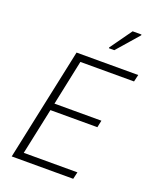

<svg xmlns="http://www.w3.org/2000/svg" viewBox="-165 -1008 896 1103"><g transform="rotate(20 283.5 -456.5)"><path d="M44 0 190 -688H567L557 -645H229L171 -369H458L449 -326H162L102 -43H430L420 0ZM356 -775V-780L451 -913H505V-908L389 -775Z"/></g></svg>

Font: Saira Semi Condensed ExtraLight
Style: Italic
Weight: 200
Width: 4
Italic angle: -12°
Designer: Hector Gatti with collaboration of the Omnibus-Type team
Foundry: Omnibus-Type
Version: Version 1.001; ttfautohint (v1.8)